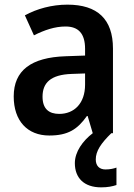

<svg xmlns="http://www.w3.org/2000/svg" viewBox="-20 -573 577 826"><path d="M392 113C392 77 414 44 459 0H466V-364C466 -491 399 -553 270 -553C203 -553 138 -535 87 -507L126 -421C172 -444 216 -459 262 -459C317 -459 346 -429 346 -363V-334L262 -331C114 -326 39 -270 39 -158C39 -53 98 10 192 10C272 10 313 -16 354 -74H357L379 0C336 33 302 80 302 129C302 192 341 233 415 233C443 233 463 229 481 223V148C470 152 454 156 434 156C408 156 392 141 392 113ZM289 -255 346 -257V-209C346 -128 299 -83 235 -83C191 -83 163 -104 163 -157C163 -216 197 -252 289 -255Z"/></svg>

Font: Noto Sans Gurmukhi SemiCondensed SemiBold
Style: Regular
Weight: 600
Width: 4
Designer: Jelle Bosma - Monotype Design Team
Foundry: Monotype Imaging Inc.
Version: Version 2.004